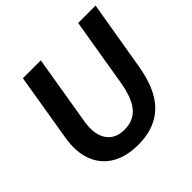

<svg xmlns="http://www.w3.org/2000/svg" viewBox="-167 -813 987 987"><g transform="rotate(-45 327.0 -319.0)"><path d="M305 11.7Q215.8 11.7 157.1 -23.8Q98.3 -59.2 73.8 -124.6Q49.2 -190 64.2 -279.2L125.8 -650H255.8L191.7 -264.2Q186.7 -231.7 189.6 -201.2Q192.5 -170.8 206.2 -146.2Q220 -121.7 245.4 -107.5Q270.8 -93.3 309.2 -93.3Q345.8 -93.3 372.5 -106.7Q399.2 -120 417.1 -144.2Q435 -168.3 446.2 -200.4Q457.5 -232.5 464.2 -269.2L527.5 -650H654.2L589.2 -265Q580.8 -218.3 566.7 -176.2Q552.5 -134.2 530 -99.6Q507.5 -65 475.8 -40.4Q444.2 -15.8 402.1 -2.1Q360 11.7 305 11.7Z"/></g></svg>

Font: Familjen Grotesk SemiBold
Style: Italic
Weight: 600
Italic angle: -9.46201°
Designer: Anders Wikstroem, Jonas Baeckman, Matilda Gysing, Kristian Moeller
Foundry: Familjen STHLM AB
Version: Version 2.002